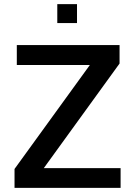

<svg xmlns="http://www.w3.org/2000/svg" viewBox="-20 -905 649 925"><path d="M50 0V-91L413 -592H61V-688H556V-599L191 -95H561V0ZM256 -794V-885H351V-794Z"/></svg>

Font: Saira Thin Medium
Style: Regular
Weight: 500
Version: Version 1.101